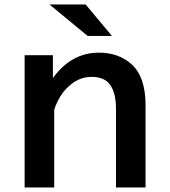

<svg xmlns="http://www.w3.org/2000/svg" viewBox="-20 -811 760 856"><path d="M361.8 -791 479 -650.9H370.6L200.7 -791ZM215.8 -564.9V-462.9Q297.9 -576.2 420.9 -576.2Q507.3 -576.2 564.5 -526.4Q628.9 -470.2 628.9 -342.8V24.9H497.1V-326.2Q497.1 -395.5 471.2 -432.6Q446.3 -468.3 387.2 -468.3Q326.7 -468.3 277.3 -417.5Q241.2 -380.4 221.7 -321.8V24.9H89.8V-564.9Z"/></svg>

Font: FORM UDPGothic
Style: Bold
Weight: 700
Foundry: Pronama LLC
Version: Version 1.051